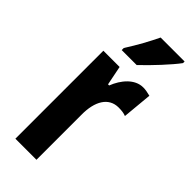

<svg xmlns="http://www.w3.org/2000/svg" viewBox="-248 -805 844 844"><g transform="rotate(45 173.5 -383.0)"><path d="M342 -756V-766H193C172 -722 145 -672 111 -619V-606H204C250 -649 315 -719 342 -756ZM294 -557C242 -557 202 -509 182 -457H175L157 -547H56V0H187V-279C186 -364 219 -418 280 -418C299 -418 314 -416 326 -411L339 -550C320 -555 307 -557 294 -557Z"/></g></svg>

Font: Noto Sans Devanagari ExtraCondensed
Style: Bold
Weight: 700
Width: 2
Designer: Jelle Bosma - Monotype Design Team
Foundry: Monotype Imaging Inc.
Version: Version 2.004